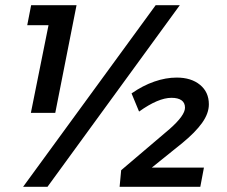

<svg xmlns="http://www.w3.org/2000/svg" viewBox="-20 -720 874 740"><path d="M100 -700H275L193 -285H99L167 -623H85ZM163 0H69L580 -700H673ZM565 -74H766L752 0H441L447 -64L634 -223Q693 -275 693 -305Q693 -324 679.5 -333.5Q666 -343 641 -343Q590 -343 516 -290L487 -360Q530 -390 574.5 -405.5Q619 -421 661 -421Q717 -421 751 -393Q785 -365 785 -318Q785 -283 759 -246.5Q733 -210 683 -169Z"/></svg>

Font: Gontserrat Medium
Style: Italic
Weight: 500
Italic angle: -11.3°
Designer: Julieta Ulanovsky
Foundry: Julieta Ulanovsky
Version: Version 6.001